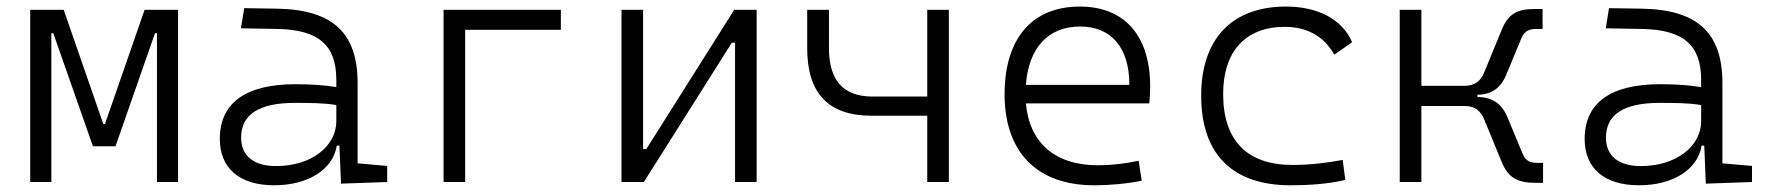

<svg xmlns="http://www.w3.org/2000/svg" viewBox="-20 -547 5313 577"><path d="M70.8 0H134.3V-447.3H140.1L259.3 -107.4H327.1L445.8 -447.3H451.7V0H515.1V-517.6H414.6L295.4 -174.3H290.5L171.4 -517.6H70.8Z M1004.9 4.9 1143.6 0V-48.3L1054.7 -56.2V-297.4C1054.7 -448.7 979.5 -518.6 810.5 -521L713.9 -522.5L704.1 -461.9L814 -460C936 -457.5 990.7 -412.6 990.7 -307.1V-285.2C957 -291 914.1 -293.9 867.7 -293.9C718.3 -293.9 640.6 -237.8 640.6 -129.4C640.6 -41 700.2 9.8 804.2 9.8C905.3 9.8 980.5 -37.1 992.2 -109.4H1000ZM990.7 -231.4V-182.6C990.7 -108.9 917.5 -47.9 809.6 -47.9C742.7 -47.9 704.6 -78.6 704.6 -133.3C704.6 -203.1 758.3 -237.8 865.7 -237.8C906.2 -237.8 952.6 -237.8 990.7 -231.4Z M1313 0H1377.9V-457.5H1665.5V-517.6H1313Z M1847.7 0H1915L2179.2 -418.5H2189V0H2253.9V-517.6H2186.5L1922.4 -99.1H1912.6V-517.6H1847.7Z M2599.1 -199.2H2766.6V0H2831.5V-517.6H2766.6V-256.8H2602.5C2514.6 -256.8 2471.2 -305.2 2471.2 -401.9V-517.6H2405.8V-401.9C2405.8 -266.6 2469.7 -199.2 2599.1 -199.2Z M3268.1 9.8C3314.5 9.8 3365.7 5.4 3411.1 -3.9L3401.9 -64C3362.3 -55.2 3318.4 -50.3 3279.8 -50.3C3150.9 -50.3 3073.7 -117.2 3063 -236.3H3433.6C3435.5 -250 3436.5 -268.1 3436.5 -287.1C3436.5 -440.4 3358.9 -527.3 3225.1 -527.3C3081.5 -527.3 2999 -431.2 2999 -263.7C2999 -89.4 3096.7 9.8 3268.1 9.8ZM3063 -292C3071.3 -403.3 3129.9 -467.3 3226.1 -467.3C3319.8 -467.3 3374 -403.8 3374 -292Z M3858.4 9.8C3912.1 9.8 3969.7 6.3 4022.9 -6.3L4015.1 -66.4C3966.3 -57.1 3915 -51.3 3863.8 -51.3C3728 -51.3 3655.8 -124.5 3655.8 -264.6C3655.8 -393.6 3724.1 -466.3 3840.8 -466.3C3902.3 -466.3 3956.5 -442.4 3989.7 -382.8L4043.5 -419.9C4014.2 -488.3 3941.4 -527.3 3844.7 -527.3C3681.2 -527.3 3589.8 -428.7 3589.8 -259.8C3589.8 -83.5 3683.6 9.8 3858.4 9.8Z M4186.5 0H4251.5V-228.5H4380.4C4412.6 -228.5 4429.7 -214.8 4441.4 -185.5L4493.2 -59.6C4512.2 -13.2 4540.5 2.4 4593.8 2.4H4617.2V-57.6H4599.6C4577.1 -57.6 4564 -64.9 4556.2 -84L4509.3 -196.8C4492.7 -235.8 4463.4 -255.4 4420.4 -255.4H4419.9V-262.2C4461.9 -262.7 4489.7 -282.2 4505.9 -320.8L4552.7 -433.6C4561 -452.6 4574.2 -460 4596.2 -460H4615.7V-520H4592.3C4538.6 -520 4512.2 -504.4 4493.2 -458L4441.4 -332C4429.7 -302.7 4412.6 -289.1 4380.4 -289.1H4251.5V-517.6H4186.5Z M5106.4 4.9 5245.1 0V-48.3L5156.2 -56.2V-297.4C5156.2 -448.7 5081.1 -518.6 4912.1 -521L4815.4 -522.5L4805.7 -461.9L4915.5 -460C5037.6 -457.5 5092.3 -412.6 5092.3 -307.1V-285.2C5058.6 -291 5015.6 -293.9 4969.2 -293.9C4819.8 -293.9 4742.2 -237.8 4742.2 -129.4C4742.2 -41 4801.8 9.8 4905.8 9.8C5006.8 9.8 5082 -37.1 5093.8 -109.4H5101.6ZM5092.3 -231.4V-182.6C5092.3 -108.9 5019 -47.9 4911.1 -47.9C4844.2 -47.9 4806.2 -78.6 4806.2 -133.3C4806.2 -203.1 4859.9 -237.8 4967.3 -237.8C5007.8 -237.8 5054.2 -237.8 5092.3 -231.4Z"/></svg>

Font: Cascadia Mono NF Light
Style: Regular
Weight: 300
Monospace: yes
Designer: Aaron Bell
Foundry: Saja Typeworks
Version: Version 2404.023